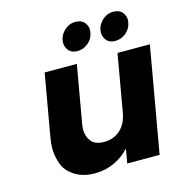

<svg xmlns="http://www.w3.org/2000/svg" viewBox="-112 -870 936 980"><g transform="rotate(-15 355.5 -380.5)"><path d="M346 -620Q315 -620 300 -638.5Q285 -657 285 -679Q285 -686 286 -693Q292 -724 316.5 -745.5Q341 -767 372 -767Q404 -767 419.5 -748.5Q435 -730 435 -709Q435 -701 433 -693Q428 -662 402.5 -641Q377 -620 346 -620ZM546 -620Q515 -620 500 -638.5Q485 -657 485 -679Q485 -686 486 -693Q492 -724 516.5 -745.5Q541 -767 572 -767Q604 -767 619.5 -748.5Q635 -730 635 -709Q635 -701 633 -693Q628 -662 602.5 -641Q577 -620 546 -620ZM711 -558 613 0H442L455 -76Q423 -39 374.5 -16.5Q326 6 272 6Q208 6 164 -22.5Q120 -51 106 -93.5Q92 -136 92 -173Q92 -201 98 -232L155 -558H325L272 -255Q269 -238 269 -224Q269 -190 289 -163.5Q309 -137 358 -137Q408 -137 442.5 -168Q477 -199 487 -255L540 -558Z"/></g></svg>

Font: Fz Poppins
Style: Bold Italic
Weight: 700
Italic angle: -10°
Designer: Ninad Kale (Devanagari), Jonny Pinhorn (Latin)
Foundry: Indian Type Foundry
Version: Vit hóa bi Vntype.Com & FontZin.Com